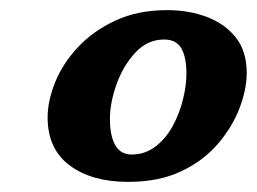

<svg xmlns="http://www.w3.org/2000/svg" viewBox="-20 -740 507 379"><path d="M233 -381Q161 -381 117.5 -413.5Q74 -446 74 -508Q74 -541 89 -578Q104 -615 134 -647Q164 -679 208 -699.5Q252 -720 310 -720Q353 -720 388.5 -706.5Q424 -693 445.5 -666Q467 -639 467 -596Q467 -564 453 -527Q439 -490 410.5 -456.5Q382 -423 338 -402Q294 -381 233 -381ZM240 -435Q266 -435 286.5 -450.5Q307 -466 320.5 -490.5Q334 -515 341 -543Q348 -571 348 -595Q348 -627 338 -644.5Q328 -662 304 -662Q271 -662 247 -636Q223 -610 210 -573.5Q197 -537 197 -505Q197 -472 207.5 -453.5Q218 -435 240 -435Z"/></svg>

Font: Noto Serif ExtraBold
Style: Italic
Weight: 800
Italic angle: -12°
Designer: Monotype Design Team
Foundry: Monotype Imaging Inc.
Version: Version 2.013